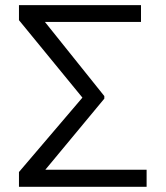

<svg xmlns="http://www.w3.org/2000/svg" viewBox="-20 -716 635 736"><path d="M542 0H52.7V-56.6L295.9 -341.8L52.7 -638.7V-696.3H520.5V-631.8H152.3L379.9 -347.7V-337.9L153.8 -65.4H542Z"/></svg>

Font: Pretendard GOV Light
Style: Regular
Weight: 300
Designer: Base glyphs from Inter by Rasmus Andersson; Hangeul glyphs from Noto Sans CJK(Source Han Sans) by Jang Soo-young and Kan
Foundry: Kil Hyung-jin
Version: Version 1.309